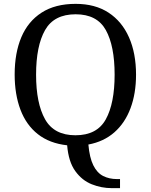

<svg xmlns="http://www.w3.org/2000/svg" viewBox="-20 -745 782 995"><path d="M559 230Q506 230 455.5 210Q405 190 370 141.5Q335 93 328 8Q237 -2 176.5 -49.5Q116 -97 86 -176.5Q56 -256 56 -359Q56 -470 90.5 -552Q125 -634 195.5 -679.5Q266 -725 372 -725Q473 -725 542.5 -679.5Q612 -634 648.5 -551.5Q685 -469 685 -358Q685 -261 656.5 -184.5Q628 -108 573 -59.5Q518 -11 438 4Q444 72 463.5 111.5Q483 151 514.5 167Q546 183 586 183H602V230ZM371 -44Q483 -44 528.5 -127Q574 -210 574 -358Q574 -507 528.5 -589Q483 -671 372 -671Q260 -671 213.5 -589Q167 -507 167 -358Q167 -210 213.5 -127Q260 -44 371 -44Z"/></svg>

Font: Noto Serif Ahom
Style: Regular
Weight: 400
Designer: Monotype Design Team
Foundry: Monotype Imaging Inc.
Version: Version 2.007; ttfautohint (v1.8.4.7-5d5b)